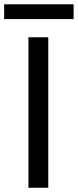

<svg xmlns="http://www.w3.org/2000/svg" viewBox="-45 -887 368 907"><path d="M183.1 0V-710.9H89.4V0ZM302.7 -796.9V-866.7H-25.4V-796.9Z"/></svg>

Font: Roboto1
Style: rg
Weight: 400
Designer: Google
Version: Version 2.137; 2017